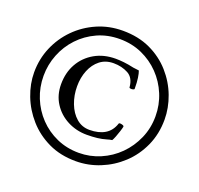

<svg xmlns="http://www.w3.org/2000/svg" viewBox="-123 -852 1009 974"><g transform="rotate(20 381.5 -365.0)"><path d="M381 -13Q298 -13 233 -44Q168 -75 122.5 -126.5Q77 -178 53 -240.5Q29 -303 29 -365Q29 -437 56 -500.5Q83 -564 131 -612.5Q179 -661 243 -689Q307 -717 381 -717Q465 -717 530 -686.5Q595 -656 640.5 -604.5Q686 -553 709.5 -490.5Q733 -428 733 -365Q733 -287 703.5 -222Q674 -157 624 -110.5Q574 -64 511 -38.5Q448 -13 381 -13ZM381 -58Q441 -58 496 -81.5Q551 -105 593 -147Q635 -189 659.5 -245Q684 -301 684 -365Q684 -427 661 -482.5Q638 -538 597 -580.5Q556 -623 501 -647.5Q446 -672 381 -672Q315 -672 260 -647Q205 -622 164.5 -579Q124 -536 102 -480.5Q80 -425 80 -365Q80 -303 102.5 -247.5Q125 -192 165.5 -149.5Q206 -107 261 -82.5Q316 -58 381 -58ZM388 -158Q331 -158 283 -183Q235 -208 206.5 -252.5Q178 -297 178 -355Q178 -418 205.5 -466.5Q233 -515 282 -543Q331 -571 395 -571Q414 -571 438.5 -568.5Q463 -566 494 -559Q502 -558 510 -557Q518 -556 525 -555Q530 -542 533.5 -518.5Q537 -495 537 -460Q537 -457 530.5 -455Q524 -453 517 -454Q510 -455 510 -458Q506 -509 471.5 -527.5Q437 -546 393 -546Q350 -546 320 -522.5Q290 -499 274 -459.5Q258 -420 258 -373Q258 -324 274.5 -281Q291 -238 321 -212Q351 -186 392 -186Q442 -186 475 -206Q508 -226 521 -267Q523 -271 531 -270Q539 -269 545 -266Q547 -265 548 -263.5Q549 -262 549 -260Q547 -250 541.5 -233Q536 -216 530 -200.5Q524 -185 519 -177Q512 -176 505.5 -174.5Q499 -173 493 -171Q470 -164 444 -161Q418 -158 388 -158Z"/></g></svg>

Font: Junicode VF
Style: Regular
Weight: 400
Designer: Peter S. Baker
Version: Version 2.213